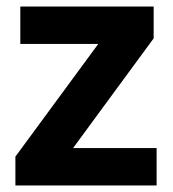

<svg xmlns="http://www.w3.org/2000/svg" viewBox="-20 -566 528 586"><path d="M458 0V-114H203L449 -449V-546H42V-432H280L27 -88V0Z"/></svg>

Font: Noto Sans Adlam
Style: Bold
Weight: 700
Designer: Mark Jamra, Neil Patel
Foundry: JamraPatel LLC
Version: Version 3.001